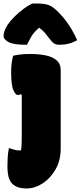

<svg xmlns="http://www.w3.org/2000/svg" viewBox="-43 -865 456 1085"><path d="M127 -560Q174 -560 213 -552.5Q252 -545 276 -525Q300 -505 300 -469V-25Q300 42 270.5 93Q241 144 197 172Q153 200 107 200Q77 200 57.5 192.5Q38 185 26 173Q12 159 5.5 135Q-1 111 -1 71Q-1 48 0.5 24Q2 0 7 -27H13Q27 -22 38.5 -18.5Q50 -15 66 -15H76Q79 -39 79.5 -65Q80 -91 80 -125V-328L74 -333Q67 -328 58 -328Q45 -328 32.5 -355.5Q20 -383 20 -459Q20 -489 23 -509.5Q26 -530 31 -550Q48 -554 71 -557Q94 -560 127 -560ZM139 -845H168Q205 -845 229 -837.5Q253 -830 281 -802Q349 -737 393 -638Q349 -612 294 -612Q273 -612 261 -620.5Q249 -629 233 -651Q222 -666 210.5 -679.5Q199 -693 179 -708H178Q147 -682 133.5 -657.5Q120 -633 109 -612H103Q31 -612 4 -628Q-23 -644 -23 -661Q-23 -674 -17.5 -690Q-12 -706 0 -725Q15 -747 39 -771Q63 -795 90 -815Q117 -835 139 -845Z"/></svg>

Font: Recursive Sn Csl St XBk
Style: Regular
Weight: 1000
Version: Version 1.079;hotconv 1.0.112;makeotfexe 2.5.65598; ttfautoh